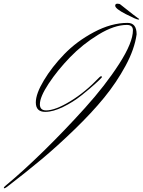

<svg xmlns="http://www.w3.org/2000/svg" viewBox="-20 -883 774 1040"><path d="M604 -852Q604 -863 616 -863Q628 -863 633 -858Q721 -788 727 -785Q734 -781 734 -779Q734 -777 729 -777Q719 -777 661.5 -806.5Q604 -836 604 -852ZM529 -461Q521 -452 494 -427.5Q467 -403 421.5 -366.5Q376 -330 321.5 -303.5Q267 -277 225 -277Q174 -277 174 -328Q174 -375 217.5 -447.5Q261 -520 328 -589.5Q395 -659 489 -709Q583 -759 671 -759Q720 -759 720 -697Q709 -617 660 -526.5Q611 -436 544.5 -354.5Q478 -273 384 -182Q290 -91 205 -20Q120 51 17 130Q7 137 3 137L1 136V134Q1 130 11 122Q103 46 216 -64.5Q329 -175 440 -298Q551 -421 625.5 -537Q700 -653 700 -719Q700 -748 667 -748Q599 -748 513 -695.5Q427 -643 359 -572.5Q291 -502 243.5 -430Q196 -358 196 -318Q196 -285 230 -285Q279 -285 360.5 -334.5Q442 -384 519 -465Q524 -470 528 -470Q532 -470 532 -466Q532 -464 529 -461Z"/></svg>

Font: Herr Von Muellerhoff
Style: Regular
Weight: 400
Designer: Alejandro Paul
Foundry: Alejandro Paul
Version: Version 1.000